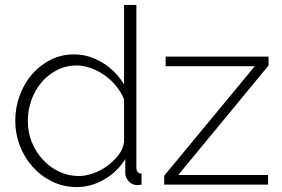

<svg xmlns="http://www.w3.org/2000/svg" viewBox="-20 -750 1145 780"><path d="M647 -36 1015 -481H653V-520H1071V-484L704 -39H1069V0H647ZM292 10Q238 10 192 -12.5Q146 -35 112.5 -72.5Q79 -110 60.5 -158.5Q42 -207 42 -259Q42 -313 60 -362Q78 -411 110 -448Q142 -485 185.5 -507Q229 -529 281 -529Q315 -529 345 -519Q375 -509 401 -492.5Q427 -476 448 -454Q469 -432 484 -407V-730H534V-70Q534 -45 555 -45V0Q549 1 545 1.5Q541 2 537 2Q517 2 503 -13.5Q489 -29 489 -46V-104Q457 -52 403.5 -21Q350 10 292 10ZM301 -35Q328 -35 359 -46Q390 -57 416.5 -76.5Q443 -96 462 -121Q481 -146 484 -175V-346Q473 -374 452.5 -399.5Q432 -425 406 -443.5Q380 -462 350 -473Q320 -484 292 -484Q247 -484 210 -464.5Q173 -445 147 -413.5Q121 -382 107 -341.5Q93 -301 93 -258Q93 -213 109 -173Q125 -133 153.5 -102Q182 -71 219.5 -53Q257 -35 301 -35Z"/></svg>

Font: Oxford Sans
Style: Regular
Weight: 300
Designer: Matt McInerney, Pablo Impallari, Rodrigo Fuenzalida
Foundry: Matt McInerney, Pablo Impallari, Rodrigo Fuenzalida
Version: Version 3.000g; ttfautohint (v1.5) -l 8 -r 28 -G 28 -x 14 -D